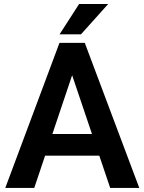

<svg xmlns="http://www.w3.org/2000/svg" viewBox="-20 -921 707 941"><path d="M350.6 -603 147.9 0H5.9L271.5 -710.9H362.3ZM520 0 316.4 -603 304.2 -710.9H395.5L662.6 0ZM510.7 -264.2V-158.2H129.4V-264.2ZM272 -752.9 367.7 -901.4H510.3L377 -752.9Z"/></svg>

Font: Roboto SemiBold
Style: Regular
Weight: 600
Designer: Christian Robertson
Foundry: Google
Version: Version 3.009; 2024